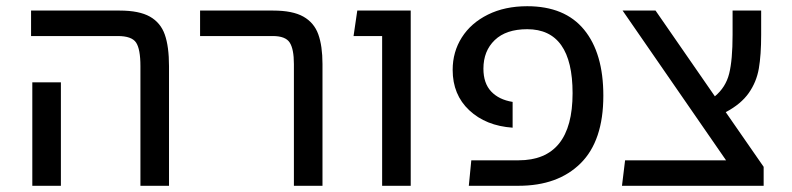

<svg xmlns="http://www.w3.org/2000/svg" viewBox="-20 -598 2548 618"><path d="M432 -385Q432 -440 418 -461Q404 -482 359 -482H80V-564H365Q428 -564 462.5 -544.5Q497 -525 510.5 -486.5Q524 -448 524 -385V0H432ZM84 -333H176V0H84Z M926 -392Q926 -440 912.5 -461Q899 -482 858 -482H624V-564H859Q922 -564 956.5 -544.5Q991 -525 1004.5 -487.5Q1018 -450 1018 -392V0H926Z M1210 -482H1118L1130 -564H1302V0H1210Z M1497 -82H1649Q1823 -82 1823 -298Q1823 -504 1677 -504Q1609 -504 1572.5 -469Q1536 -434 1536 -377Q1536 -330 1561 -303.5Q1586 -277 1630 -270V-187Q1544 -193 1490.5 -243Q1437 -293 1437 -373Q1437 -431 1466.5 -477.5Q1496 -524 1550.5 -551Q1605 -578 1677 -578Q1798 -578 1860 -502.5Q1922 -427 1922 -290Q1922 -145 1849 -72.5Q1776 0 1649 0H1489Z M2438 -61V0H1982L1992 -82H2317L1984 -564H2090L2281 -288Q2316 -317 2327 -361Q2338 -405 2338 -486V-564H2430V-486Q2430 -421 2422.5 -377.5Q2415 -334 2390 -298.5Q2365 -263 2316 -237Z"/></svg>

Font: Fira GO
Style: Regular
Weight: 400
Designer: Carrois Corporate
Foundry: Carrois Corporate GbR
Version: Version 0.300